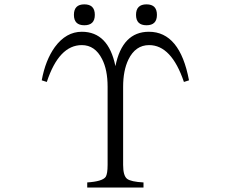

<svg xmlns="http://www.w3.org/2000/svg" viewBox="-20 -899 1040 865"><path d="M373 -54.2V-77.1Q441.4 -81.5 456.1 -102.1Q464.8 -115.7 464.8 -156.2V-507.8Q464.8 -584.5 439.9 -632.8Q408.2 -695.8 348.6 -695.8Q245.6 -695.8 190.9 -529.8L168 -537.1Q184.6 -627.9 227.1 -687Q277.8 -755.9 348.6 -755.9Q468.3 -755.9 500 -601.1Q531.2 -755.9 650.9 -755.9Q790.5 -755.9 831.5 -537.1L808.6 -529.8Q752.4 -695.8 651.9 -695.8Q590.3 -695.8 558.6 -630.9Q534.7 -581.5 534.7 -507.8V-156.2Q534.7 -106.9 552.7 -93.3Q569.8 -80.1 626.5 -77.1V-54.2ZM359.9 -879.4Q407.2 -879.4 407.2 -832Q407.2 -785.2 359.9 -785.2Q313 -785.2 313 -832Q313 -879.4 359.9 -879.4ZM640.1 -879.4Q687 -879.4 687 -832Q687 -785.2 640.1 -785.2Q592.8 -785.2 592.8 -832Q592.8 -879.4 640.1 -879.4Z"/></svg>

Font: I.Ming
Style: Regular
Weight: 400
Designer: Ichiten Fonts Project
Version: Version 5.10 Mar 24, 2018